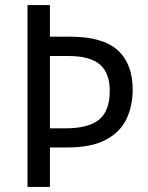

<svg xmlns="http://www.w3.org/2000/svg" viewBox="-20 -734 583 754"><path d="M501 -382Q501 -318 476.5 -266.5Q452 -215 395.5 -185Q339 -155 245 -155H176V0H88V-714H176V-590H254Q384 -590 442.5 -536.5Q501 -483 501 -382ZM236 -230Q328 -230 369.5 -264.5Q411 -299 411 -377Q411 -447 372.5 -480.5Q334 -514 249 -514H176V-230Z"/></svg>

Font: Noto Sans Kannada SemiCondensed
Style: Regular
Weight: 400
Width: 4
Designer: Jelle Bosma - Monotype Design Team
Foundry: Monotype Imaging Inc.
Version: Version 2.005; ttfautohint (v1.8.4.7-5d5b)